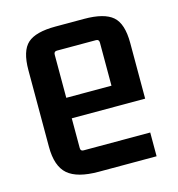

<svg xmlns="http://www.w3.org/2000/svg" viewBox="-97 -705 736 796"><g transform="rotate(-15 271.5 -307.0)"><path d="M229 7Q138 7 97.5 -28Q57 -63 57 -146V-475Q57 -558 92 -589.5Q127 -621 212 -621H335Q421 -621 457.5 -589.5Q494 -558 494 -475V-236H179V-108Q179 -95 192 -95H478V7ZM192 -523Q179 -523 179 -509V-324H373V-509Q373 -523 360 -523Z"/></g></svg>

Font: Kdam Thmor Pro
Style: Regular
Weight: 400
Designer: Sovichet Tep, Longdey Hak
Foundry: Anagata Design
Version: Version 1.003; ttfautohint (v1.8.4.7-5d5b)